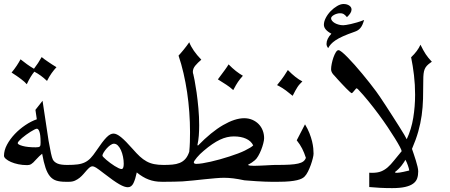

<svg xmlns="http://www.w3.org/2000/svg" viewBox="-20 -963 2259 963"><path d="M83 -665.5Q99.6 -652.3 115.2 -640.9Q130.9 -629.4 150.4 -618.2Q171.9 -646 189 -676.8Q193.8 -672.4 202.1 -666.5Q210.4 -660.6 220.5 -653.6Q230.5 -646.5 241.7 -639.4Q252.9 -632.3 263.2 -626Q250.5 -612.3 238.5 -595.5Q226.6 -578.6 215.8 -557.1Q185.1 -586.4 152.3 -603.5Q143.6 -593.3 133.8 -577.4Q124 -561.5 114.3 -540.5Q105.5 -551.3 85.9 -566.2Q66.4 -581.1 38.1 -599.1Q52.7 -616.7 63.7 -633.3Q74.7 -649.9 83 -665.5ZM68.8 -245.1Q68.8 -237.8 93.5 -231Q118.2 -224.1 159.2 -224.1Q167.5 -224.1 172.4 -225.1Q177.2 -226.1 179.7 -228.5Q182.1 -231 182.9 -235.8Q183.6 -240.7 183.6 -248Q183.6 -269.5 181.9 -283Q180.2 -296.4 177.2 -304Q174.3 -311.5 171.1 -314.5Q168 -317.4 165 -317.4Q161.1 -317.4 152.6 -313.2Q144 -309.1 133.3 -302.2Q122.6 -295.4 111.1 -287.1Q99.6 -278.8 90.3 -270.8Q81.1 -262.7 75 -255.9Q68.8 -249 68.8 -245.1ZM191.4 -191.9Q179.2 -183.1 159.2 -161.1Q152.3 -153.3 147 -148.2Q141.6 -143.1 136.7 -140.1Q131.8 -137.2 127 -136Q122.1 -134.8 116.2 -134.8Q92.8 -134.8 71.8 -139.2Q50.8 -143.6 34.9 -150.6Q19 -157.7 9.5 -166Q0 -174.3 0 -181.6Q0 -209 15.1 -237.3Q30.3 -265.6 54.2 -290.8Q78.1 -315.9 107.2 -335.4Q136.2 -355 164.6 -364.7L157.7 -412.1L193.4 -457.5L223.6 -257.3Q230.5 -218.3 235.6 -194.6Q240.7 -170.9 245.1 -162.6Q252 -149.9 268.1 -142.8Q284.2 -135.7 317.4 -135.7H322.3Q329.6 -135.7 333.3 -122.6Q336.9 -109.4 336.9 -93.5Q336.9 -77.6 333.3 -64.5Q329.6 -51.3 322.3 -51.3H307.6Q281.7 -51.3 263.2 -56.9Q244.6 -62.5 231.2 -78.1Q217.8 -93.8 208.5 -121.1Q199.2 -148.4 191.4 -191.9Z M551.3 -242.2Q543.5 -242.2 533.4 -235.1Q523.4 -228 514.6 -218Q505.9 -208 499.8 -198Q493.7 -188 493.7 -182.1Q493.7 -180.2 499.3 -174.3Q504.9 -168.5 513.7 -160.9Q522.5 -153.3 533.4 -145.3Q544.4 -137.2 554.9 -130.6Q565.4 -124 574.7 -119.6Q584 -115.2 589.4 -115.2Q600.6 -115.2 600.6 -141.6Q600.6 -159.2 596.9 -177Q593.3 -194.8 586.9 -209.2Q580.6 -223.6 571.5 -232.9Q562.5 -242.2 551.3 -242.2ZM312.5 -51.3Q307.6 -51.8 304.4 -58.1Q301.3 -64.5 299.6 -73.7Q297.9 -83 297.9 -94Q297.9 -105 299.6 -114.3Q301.3 -123.5 304.4 -129.6Q307.6 -135.7 312.5 -135.7H317.4Q348.1 -135.7 369.1 -138.4Q390.1 -141.1 406 -148.9Q421.9 -156.7 434.6 -170.2Q447.3 -183.6 461.4 -204.6Q478.5 -230 491.5 -247.1Q504.4 -264.2 514.6 -274.4Q524.9 -284.7 533.2 -288.8Q541.5 -293 549.3 -293Q557.1 -293 566.4 -288.6Q575.7 -284.2 587.2 -274.9Q598.6 -265.6 613 -251Q627.4 -236.3 646 -215.3Q665 -193.4 681.4 -178.2Q697.8 -163.1 715.1 -153.6Q732.4 -144 752.9 -139.9Q773.4 -135.7 800.8 -135.7H805.7Q813 -135.7 816.7 -122.6Q820.3 -109.4 820.3 -93.5Q820.3 -77.6 816.7 -64.5Q813 -51.3 805.7 -51.3H791Q772.9 -51.3 757.1 -54Q741.2 -56.6 726.1 -62.3Q710.9 -67.9 696.3 -76.7Q681.6 -85.4 666 -98.1Q659.2 -64.9 649.4 -44.4Q639.6 -23.9 621.1 -23.9Q613.3 -23.9 603 -27.3Q592.8 -30.8 578.6 -38.8Q564.5 -46.9 545.4 -60.3Q526.4 -73.7 500.5 -93.8Q486.8 -104.5 477.5 -111.3Q468.3 -118.2 461.9 -122.1Q455.6 -126 451.2 -127.4Q446.8 -128.9 443.4 -128.9Q436.5 -128.9 429.4 -123Q422.4 -117.2 414.8 -108.6Q407.2 -100.1 398.7 -90.1Q390.1 -80.1 379.6 -71.5Q369.1 -63 356.2 -57.1Q343.3 -51.3 327.1 -51.3Z M1126.5 -640.1Q1145 -621.1 1163.1 -606.9Q1181.2 -592.8 1198.2 -583Q1189.9 -573.7 1184.3 -566.7Q1178.7 -559.6 1173.6 -552.2Q1168.5 -544.9 1163.1 -535.4Q1157.7 -525.9 1149.9 -511.2Q1134.3 -525.4 1115.5 -537.8Q1096.7 -550.3 1072.8 -564.9Q1094.7 -594.2 1107.4 -611.6Q1120.1 -628.9 1126.5 -640.1ZM1250 -233.9Q1239.3 -255.9 1214.1 -267.3Q1189 -278.8 1152.8 -278.8Q1135.7 -278.8 1118.7 -274.9Q1101.6 -271 1083 -262.2Q1064.5 -253.4 1044.4 -239.7Q1024.4 -226.1 1001.5 -206.5Q992.7 -199.2 983.6 -190.4Q974.6 -181.6 967.8 -173.3Q960.9 -165 956.5 -158.4Q952.1 -151.9 952.1 -148.9Q952.1 -141.1 964.8 -141.1Q977.1 -141.1 995.8 -144Q1014.6 -147 1036.9 -152.1Q1059.1 -157.2 1083 -163.8Q1106.9 -170.4 1130.1 -178Q1153.3 -185.5 1173.6 -193.1Q1193.8 -200.7 1208.5 -208Q1241.2 -224.1 1250 -233.9ZM929.2 -751Q945.3 -709.5 989.7 -663.6Q971.7 -648.4 959.5 -633.8Q947.3 -619.1 947.3 -603Q947.3 -595.7 949.7 -590.3Q951.2 -584.5 956.1 -559.8Q960.9 -535.2 966.1 -499Q971.2 -462.9 975.1 -419.9Q979 -377 979 -334.5Q979 -307.1 977.1 -282.2Q975.1 -257.3 970.2 -235.4L973.1 -232.9Q1039.6 -301.3 1099.1 -335.7Q1158.7 -370.1 1204.6 -370.1Q1227.1 -370.1 1245.6 -362.1Q1264.2 -354 1277.3 -340.6Q1290.5 -327.1 1297.6 -308.8Q1304.7 -290.5 1304.7 -270Q1304.7 -259.8 1300.5 -243.7Q1296.4 -227.5 1289.8 -210.9Q1283.2 -194.3 1274.9 -180.2Q1266.6 -166 1258.3 -159.2Q1244.1 -147 1223.6 -136.2Q1226.1 -133.3 1234.6 -132.3Q1243.2 -131.3 1254.4 -131.3Q1265.6 -131.3 1281.5 -132.1Q1297.4 -132.8 1312.5 -133.5Q1327.6 -134.3 1340.1 -135Q1352.5 -135.7 1357.4 -135.7H1372.1Q1379.4 -135.7 1383.1 -122.6Q1386.7 -109.4 1386.7 -93.5Q1386.7 -77.6 1383.1 -64.5Q1379.4 -51.3 1372.1 -51.3H1357.4Q1349.1 -51.3 1337.4 -51.3Q1325.7 -51.3 1308.1 -52Q1290.5 -52.7 1265.6 -54.2Q1240.7 -55.7 1206.1 -58.6Q1173.8 -65.4 1149.7 -68.4Q1125.5 -71.3 1103.5 -71.3Q1086.4 -71.3 1061 -69.1Q1035.6 -66.9 1007.1 -64Q978.5 -61 949.5 -57.9Q920.4 -54.7 896 -53.2H896.5Q875.5 -52.2 854 -51.8Q832.5 -51.3 810.5 -51.3H795.9Q788.6 -51.3 784.9 -64.5Q781.2 -77.6 781.2 -93.5Q781.2 -109.4 784.9 -122.6Q788.6 -135.7 795.9 -135.7H800.8Q824.7 -135.7 844.7 -137.5Q864.7 -139.2 881.1 -145.8Q897.5 -152.3 909.4 -165.5Q921.4 -178.7 929.2 -201.7Q931.6 -226.1 932.4 -250.7Q933.1 -275.4 933.1 -300.8Q933.1 -350.1 929.4 -400.6Q925.8 -451.2 918.5 -500.2Q911.1 -549.3 900.4 -595.9Q889.6 -642.6 875.5 -684.1Q879.9 -688.5 886.5 -696.3Q893.1 -704.1 900.9 -713.4Q908.7 -722.7 916 -732.7Q923.3 -742.7 929.2 -751Z M1423.8 -611.8Q1463.9 -570.8 1496.6 -554.7Q1489.3 -547.4 1483.4 -541Q1477.5 -534.7 1472.2 -526.6Q1466.8 -518.6 1461.2 -508.1Q1455.6 -497.6 1447.8 -482.4Q1431.6 -496.1 1414.3 -509Q1397 -522 1376.5 -532.7L1369.6 -536.1Q1393.1 -564.5 1405 -582.5Q1417 -600.6 1423.8 -611.8ZM1362.3 -51.3Q1357.4 -51.3 1354.2 -57.4Q1351.1 -63.5 1349.4 -73Q1347.7 -82.5 1347.7 -93.5Q1347.7 -104.5 1349.4 -113.8Q1351.1 -123 1354.2 -129.4Q1357.4 -135.7 1362.3 -135.7H1367.2Q1406.2 -135.7 1432.4 -137.2Q1458.5 -138.7 1475.3 -142.6Q1492.2 -146.5 1501.2 -153.3Q1510.3 -160.2 1514.2 -171.4Q1505.9 -197.3 1495.6 -217.5Q1485.4 -237.8 1468.3 -259.3L1509.8 -339.4Q1523.4 -316.9 1532 -295.2Q1540.5 -273.4 1545.2 -254.2Q1549.8 -234.9 1551.3 -219.2Q1552.7 -203.6 1552.7 -192.4Q1552.7 -184.1 1548.8 -168.5Q1544.9 -152.8 1538.8 -135.7Q1532.7 -118.7 1524.7 -102.5Q1516.6 -86.4 1507.8 -77.6Q1502.9 -72.3 1493.9 -67.6Q1484.9 -63 1470 -59.3Q1455.1 -55.7 1432.4 -53.5Q1409.7 -51.3 1377 -51.3Z M1626 -721.7Q1617.7 -731.9 1617.7 -742.7Q1617.7 -768.1 1642.1 -793.9Q1604.5 -814 1604.5 -838.9Q1604.5 -855 1614 -873.3Q1623.5 -891.6 1638.4 -907Q1653.3 -922.4 1670.7 -932.6Q1688 -942.9 1703.1 -942.9Q1720.2 -942.9 1731.7 -935.1Q1743.2 -927.2 1743.2 -915Q1743.2 -898.4 1720.2 -877Q1714.8 -883.3 1710.9 -887Q1707 -890.6 1703.1 -892.8Q1699.2 -895 1695.1 -895.8Q1690.9 -896.5 1685.1 -896.5Q1677.2 -896.5 1669.2 -894Q1661.1 -891.6 1654.8 -887.9Q1648.4 -884.3 1644.5 -879.9Q1640.6 -875.5 1640.6 -871.1Q1640.6 -864.7 1645.8 -858.4Q1650.9 -852.1 1659.4 -847.2Q1668 -842.3 1679 -839.4Q1689.9 -836.4 1701.7 -836.4Q1706.1 -836.4 1716.1 -837.9Q1726.1 -839.4 1740 -842.5Q1753.9 -845.7 1770.8 -850.6Q1787.6 -855.5 1806.2 -862.8Q1802.2 -849.1 1797.9 -839.4Q1793.5 -829.6 1787.8 -822.8Q1782.2 -815.9 1774.9 -811.3Q1767.6 -806.6 1757.3 -803.2Q1723.6 -791.5 1700.7 -781.2Q1677.7 -771 1663.1 -761Q1648.4 -751 1639.9 -741.5Q1631.3 -731.9 1626 -721.7ZM2032.7 -107.9Q2032.2 -112.3 2030.3 -119.4Q2028.3 -126.5 2025.6 -134Q2022.9 -141.6 2019.8 -148.9Q2016.6 -156.2 2012.7 -161.6Q2011.2 -157.2 2006.3 -149.7Q2001.5 -142.1 1994.6 -133.3Q1987.8 -124.5 1979 -115.7Q1970.2 -106.9 1960.9 -100.1Q1960.9 -96.2 1970.2 -96.2Q1976.6 -96.2 1985.6 -97.7Q1994.6 -99.1 2003.7 -101.1Q2012.7 -103 2020.5 -105Q2028.3 -106.9 2032.7 -107.9ZM1832 -24.9V-96.7Q1835.9 -96.7 1839.6 -96.4Q1843.3 -96.2 1846.7 -96.2Q1873.5 -96.2 1891.4 -103.3Q1909.2 -110.4 1924.6 -123.8Q1939.9 -137.2 1955.6 -157.2Q1971.2 -177.2 1993.7 -203.6Q1993.7 -204.1 1994.1 -204.1Q1994.6 -204.1 1994.6 -204.6Q1994.6 -209.5 1985.6 -226.6Q1976.6 -243.7 1960.9 -269Q1945.3 -294.4 1924.3 -325.7Q1903.3 -356.9 1878.9 -389.9Q1854.5 -422.9 1828.1 -455.3Q1801.8 -487.8 1775.4 -515.6Q1770.5 -520 1768.1 -520Q1766.1 -520 1761.2 -513.2Q1752.4 -502.4 1749 -499Q1745.6 -495.6 1744.6 -495.6Q1742.2 -495.6 1734.1 -502.7Q1726.1 -509.8 1715.8 -520.3Q1705.6 -530.8 1694.1 -543Q1682.6 -555.2 1673.1 -565.7Q1663.6 -576.2 1657.5 -583.3Q1651.4 -590.3 1651.4 -589.8Q1640.6 -602.5 1640.6 -615.7Q1640.6 -627 1643.8 -643.1Q1647 -659.2 1652.3 -674.6Q1657.7 -689.9 1664.3 -700.7Q1670.9 -711.4 1677.7 -711.4Q1683.1 -711.4 1695.3 -701.7Q1707.5 -691.9 1723.6 -675.3Q1739.7 -658.7 1758.8 -637.5Q1777.8 -616.2 1796.9 -593Q1815.9 -569.8 1834.2 -546.9Q1852.5 -523.9 1866.7 -504.4Q1873 -496.1 1886.2 -476.6Q1899.4 -457 1915.8 -431.9Q1932.1 -406.7 1949.7 -379.4Q1967.3 -352.1 1982.4 -328.1Q1997.6 -304.2 2007.8 -286.9Q2018.1 -269.5 2020 -264.6Q2043.5 -314.9 2052.7 -372.1Q2062 -429.2 2062 -487.8Q2062 -538.1 2056.4 -585.7Q2050.8 -633.3 2042 -675.8Q2058.6 -691.4 2070.3 -707.3Q2082 -723.1 2088.9 -738.8Q2096.7 -723.1 2102.8 -711.9Q2108.9 -700.7 2115.2 -691.2Q2121.6 -681.6 2128.9 -672.6Q2136.2 -663.6 2146 -653.3L2139.6 -648.9Q2128.4 -641.1 2121.3 -633.5Q2114.3 -626 2110.1 -616.2Q2106 -606.4 2104.5 -593Q2103 -579.6 2103 -560.5Q2103 -510.3 2101.8 -467.5Q2100.6 -424.8 2095 -384.5Q2089.4 -344.2 2077.9 -303.5Q2066.4 -262.7 2046.4 -216.3Q2050.3 -204.6 2055.7 -189Q2061 -173.3 2065.9 -157.5Q2070.8 -141.6 2074.2 -127.2Q2077.6 -112.8 2077.6 -103Q2077.6 -83.5 2072.3 -68.1Q2066.9 -52.7 2052.2 -42Q2037.6 -31.2 2012.2 -25.4Q1986.8 -19.5 1946.8 -19.5Q1914.1 -19.5 1885.5 -21Q1856.9 -22.5 1832 -24.9Z"/></svg>

Font: HM XNiloofar
Style: Regular
Weight: 400
Designer: Hossein Movahhedian
Version: Version 2.8, 2015